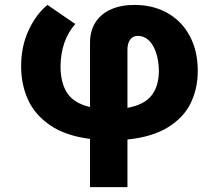

<svg xmlns="http://www.w3.org/2000/svg" viewBox="-20 -557 885 776"><path d="M523.4 -537.1Q599.1 -537.1 657.2 -504.2Q715.3 -471.2 747.3 -410.9Q779.3 -350.6 779.3 -270.5Q779.3 -199.7 751.2 -141.1Q723.1 -82.5 659.7 -43Q596.2 -3.4 495.1 6.8V199.2H343.8V4.4Q244.6 -8.3 182.6 -50.8Q120.6 -93.3 93 -154.5Q65.4 -215.8 65.4 -289.1Q65.4 -370.1 95.9 -435.3Q126.5 -500.5 171.9 -537.1L284.2 -460Q226.1 -394 224.6 -289.1Q224.6 -223.1 251.2 -181.6Q277.8 -140.1 343.8 -124.5V-383.8Q343.8 -431.6 365.5 -466.1Q387.2 -500.5 427.7 -518.8Q468.3 -537.1 523.4 -537.1ZM622.1 -270.5Q621.6 -312 610.8 -344.2Q600.1 -376.5 581.1 -394.3Q562 -412.1 537.1 -412.1Q517.1 -412.1 506.1 -397Q495.1 -381.8 495.1 -356.4V-121.1Q562.5 -133.3 592.3 -170.9Q622.1 -208.5 622.1 -270.5Z"/></svg>

Font: Pretendard Std ExtraBold
Style: Regular
Weight: 800
Designer: Base glyphs from Inter by Rasmus Andersson; Hangeul glyphs from Noto Sans CJK(Source Han Sans) by Jang Soo-young and Kan
Foundry: Kil Hyung-jin
Version: Version 1.309